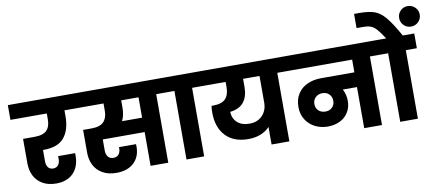

<svg xmlns="http://www.w3.org/2000/svg" viewBox="-100 -1336 3853 1680"><g transform="rotate(-10 1826.5 -495.5)"><path d="M218 -300V-200Q218 -166 233 -145.5Q248 -125 279 -125Q307 -125 323 -145Q339 -165 339 -196V-224H490V-201Q490 -105 435 -48Q380 9 282 9Q212 9 162.5 -19.5Q113 -48 88 -97Q63 -146 63 -208V-426H164Q241 -426 273.5 -459Q306 -492 306 -556V-609H-17V-740H548V-609H463V-556Q463 -437 407.5 -368.5Q352 -300 223 -300Z M1376 -609H1278V0H1121V-300H749V-202Q749 -168 765.5 -146.5Q782 -125 814 -125Q844 -125 860.5 -145Q877 -165 877 -196V-209H1028Q1029 -200 1029 -187Q1029 -97 972.5 -44Q916 9 817 9Q746 9 695.5 -19.5Q645 -48 619.5 -97.5Q594 -147 594 -210V-412H668Q745 -412 777.5 -446.5Q810 -481 810 -543V-609H514V-740H1376ZM1121 -609H967V-543Q967 -478 943 -428H1121Z M1440 0V-609H1342V-740H1695V-609H1597V0Z M2452 -609H2354V0H2196V-156Q2164 -121 2115.5 -101.5Q2067 -82 2004 -82Q1875 -82 1804 -158Q1733 -234 1733 -364Q1733 -397 1737 -424H1747Q1829 -424 1862 -459.5Q1895 -495 1895 -564V-609H1661V-740H2452ZM2196 -609H2050V-535Q2050 -454 2011.5 -404Q1973 -354 1889 -344Q1891 -285 1930 -249Q1969 -213 2038 -213Q2110 -213 2153 -258Q2196 -303 2196 -373Z M3275 -609H3177V0H3019V-365H2893Q2919 -318 2919 -262Q2919 -201 2890.5 -157Q2862 -113 2814.5 -91Q2767 -69 2709 -69Q2649 -69 2597.5 -94.5Q2546 -120 2515 -168.5Q2484 -217 2484 -282Q2484 -351 2516 -399.5Q2548 -448 2602 -472Q2656 -496 2722 -496H3019V-609H2418V-740H3275ZM2711 -202Q2748 -202 2771 -224.5Q2794 -247 2794 -283Q2794 -319 2771 -342Q2748 -365 2711 -365Q2674 -365 2650 -342Q2626 -319 2626 -283Q2626 -247 2649.5 -224.5Q2673 -202 2711 -202Z M3154 -1000Q3238 -999 3286.5 -982Q3335 -965 3381 -911Q3427 -857 3492 -740H3594V-609H3496V0H3339V-609H3241V-740H3345Q3305 -801 3280.5 -828Q3256 -855 3229.5 -864.5Q3203 -874 3157 -874H3105V-1000ZM3578 -986Q3616 -986 3643 -959.5Q3670 -933 3670 -895Q3670 -857 3643 -830.5Q3616 -804 3578 -804Q3540 -804 3513.5 -830.5Q3487 -857 3487 -895Q3487 -933 3513.5 -959.5Q3540 -986 3578 -986Z"/></g></svg>

Font: MSTAGE
Style: Bold
Weight: 700
Designer: Ninad Kale (Devanagari), Jonny Pinhorn (Latin)
Foundry: Indian Type Foundry
Version: 4.004